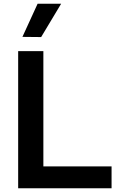

<svg xmlns="http://www.w3.org/2000/svg" viewBox="-20 -1016 683 1036"><path d="M310 -996H183L101 -817L202 -816ZM582 0V-118H214V-740H78V0Z"/></svg>

Font: Be Vietnam Pro SemiBold
Style: Regular
Weight: 600
Designer: Lam Bao, Tony Le, Vietanh Nguyen
Foundry: Yellow Type Foundry
Version: Version 1.002